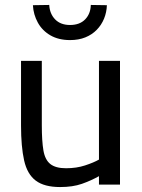

<svg xmlns="http://www.w3.org/2000/svg" viewBox="-20 -746 574 776"><path d="M223 10Q159 10 124.5 -16Q90 -42 77.5 -97.5Q65 -153 65 -239V-500H149V-240Q149 -176 155.5 -138Q162 -100 183.5 -83Q205 -66 247 -66Q289 -66 324 -77.5Q359 -89 380 -101V-500H465V0H380V-34Q348 -16 311 -3Q274 10 223 10ZM263 -584Q217 -584 184 -603Q151 -622 133 -654.5Q115 -687 113 -725L179 -726Q181 -690 203 -667.5Q225 -645 263 -645Q302 -645 324 -667.5Q346 -690 347 -726L412 -725Q411 -696 400.5 -670.5Q390 -645 371 -625.5Q352 -606 325 -595Q298 -584 263 -584Z"/></svg>

Font: Cairo Play Medium
Style: Regular
Weight: 500
Version: Version 3.119